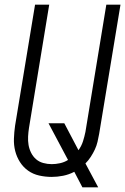

<svg xmlns="http://www.w3.org/2000/svg" viewBox="-20 -755 540 827"><path d="M335 52 300 -15Q277 -3 252 2Q227 7 203 7Q175 7 148.5 1Q122 -5 101 -20Q80 -35 66 -57Q52 -79 45.5 -104.5Q39 -130 40 -158Q41 -186 45 -214L131 -735H192L105 -205Q102 -186 101 -167Q100 -148 103 -130.5Q106 -113 114 -97Q122 -81 135 -69.5Q148 -58 166 -53Q184 -48 203 -48Q220 -48 238.5 -52Q257 -56 273 -66L189 -224H257L318 -108Q331 -126 337.5 -146.5Q344 -167 348 -187L438 -735H499L407 -178Q404 -161 400 -144Q396 -127 388.5 -111Q381 -95 371 -79.5Q361 -64 348 -51L403 52Z"/></svg>

Font: Iosevka Term Curly Lt Obl
Style: Regular
Weight: 300
Italic angle: -9°
Designer: Belleve Invis
Foundry: Belleve Invis
Version: Version 32.3.0